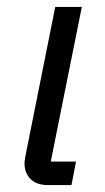

<svg xmlns="http://www.w3.org/2000/svg" viewBox="-20 -536 304 556"><path d="M187 0H120Q86 0 68.5 -17.5Q51 -35 51 -63Q51 -68 52 -73.5Q53 -79 54 -86L140 -516H217L127 -68H200Z"/></svg>

Font: IBM Plex Sans Var
Style: Italic
Weight: 400
Italic angle: -11.31°
Designer: Mike Abbink, Paul van der Laan, Pieter van Rosmalen
Foundry: Bold Monday
Version: Version 1.001